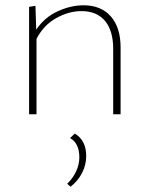

<svg xmlns="http://www.w3.org/2000/svg" viewBox="-20 -432 566 726"><path d="M436 -253V0H408V-247Q408 -316 377 -353Q346 -390 288 -390Q240 -390 192.5 -363.5Q145 -337 118 -285V0H90V-406L114 -410L117 -320Q148 -366 197.5 -389Q247 -412 296 -412Q362 -412 399 -370Q436 -328 436 -253ZM234 263Q255 243 267.5 216.5Q280 190 280 163Q280 110 245 90L263 73Q306 99 306 158Q306 191 290.5 221.5Q275 252 247 274Z"/></svg>

Font: Ysabeau Extralight
Style: Regular
Weight: 200
Designer: Christian Thalmann (Catharsis Fonts)
Version: Version 0.003